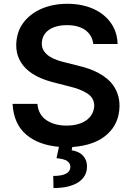

<svg xmlns="http://www.w3.org/2000/svg" viewBox="-20 -757 689 1002"><path d="M259.2 224.4 257.8 161.2Q345.5 161.2 347.3 114.7Q347.3 94.5 330.6 83.3Q313.9 72.1 274.9 68.5L287.6 9.2Q180.8 0 116.5 -54.7Q51.8 -110.1 45.5 -214.8H175.1Q180.4 -158 222.7 -129.6Q264.6 -101.6 326.7 -101.6Q390.3 -101.6 430 -128.9Q469.1 -156.6 471.9 -205.3Q470.9 -246.8 435.7 -269.2Q418.3 -280.5 394.9 -289.8Q371.4 -299 341.3 -306.1L258.5 -327.4Q214.8 -338.4 179 -355.6Q143.1 -372.9 117.7 -397Q92.3 -421.2 78.5 -452.4Q64.6 -483.7 64.6 -522.7Q66.4 -590.9 101.2 -637.4Q136 -684.3 195 -710.6Q255.7 -737.2 331.7 -737.2Q372.2 -737.2 406.8 -729.9Q441.4 -722.7 470.2 -709.3Q498.9 -696 521.3 -677.4Q543.7 -658.7 559.3 -636.4Q592.3 -588.4 593.8 -527.3H467Q463.8 -551.8 452.8 -570.1Q441.8 -588.4 424 -600.9Q406.2 -613.3 382.5 -619.5Q358.7 -625.7 329.9 -625.7Q297.2 -625.7 272.7 -618.4Q248.2 -611.2 231.7 -598.4Q215.2 -585.6 206.9 -568.4Q198.5 -551.1 198.2 -530.9Q197.8 -508.2 208.6 -491.7Q219.5 -475.1 237.2 -463.2Q255 -451.3 277.2 -443.7Q299.4 -436.1 321.7 -430.8L389.9 -413.7Q417.3 -407.3 443.7 -398.1Q470.2 -388.8 494 -376.1Q517.8 -363.3 537.8 -346.8Q557.9 -330.3 572.4 -309.1Q587 -288 595.3 -261.9Q603.7 -235.8 603.7 -204.2Q602.6 -112.2 538.7 -55.4Q475.1 1.8 357.2 10.3L354 27.3Q370.4 29.8 384.9 35.9Q399.5 41.9 410.3 52.4Q421.2 62.9 427.6 77.8Q433.9 92.7 433.9 112.9Q433.9 137.1 423.3 157.5Q412.6 177.9 390.8 192.8Q369 207.7 336.1 216.1Q303.3 224.4 259.2 224.4Z"/></svg>

Font: Linik Sans SemiBold
Style: Regular
Weight: 600
Designer: Fonts by Rasmus Andersson / Changes by Cristiano Sobral with parts from Marc Monis
Foundry: rsms
Version: Version 3.020; ttfautohint (v1.6)